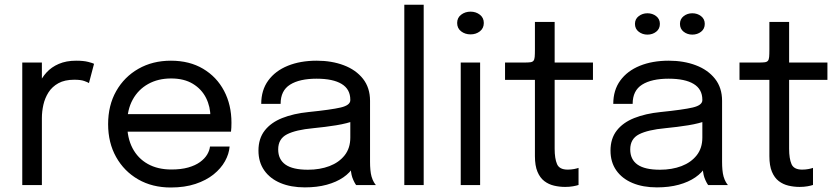

<svg xmlns="http://www.w3.org/2000/svg" viewBox="-20 -802 3638 832"><path d="M76.5 0V-531H161.5V-368L133.5 -378Q136.5 -407.5 148.5 -436.2Q160.5 -465 181.8 -488.2Q203 -511.5 235 -525.2Q267 -539 310 -539Q342 -539 362.2 -533.8Q382.5 -528.5 387.5 -525.5L365.5 -442Q360.5 -445.5 345.2 -451Q330 -456.5 302 -456.5Q260.5 -456.5 233.2 -441.5Q206 -426.5 190.2 -401.8Q174.5 -377 168 -348Q161.5 -319 161.5 -290.5V0Z M496.5 -231.5V-307.5H907L892 -282.5Q892 -285.5 892 -288.2Q892 -291 892 -293.5Q892 -339.5 872.8 -377.8Q853.5 -416 815.5 -439Q777.5 -462 721.5 -462Q665 -462 622 -438Q579 -414 555 -370.2Q531 -326.5 531 -266Q531 -204.5 554.2 -160Q577.5 -115.5 620.5 -91.5Q663.5 -67.5 722.5 -67.5Q764.5 -67.5 795.5 -76.2Q826.5 -85 846.8 -99.8Q867 -114.5 877.5 -132Q888 -149.5 890 -167H975Q972.5 -135 955 -103.5Q937.5 -72 905.5 -46.2Q873.5 -20.5 827 -5Q780.5 10.5 720 10.5Q640 10.5 579 -24.5Q518 -59.5 483.2 -121.5Q448.5 -183.5 448.5 -264Q448.5 -345.5 483.5 -407.2Q518.5 -469 580 -504Q641.5 -539 720.5 -539Q801 -539 860 -504Q919 -469 951 -408.2Q983 -347.5 983 -270Q983 -262 982.5 -249Q982 -236 981 -231.5Z M1301 10Q1240.5 10 1195.2 -9Q1150 -28 1125 -63.8Q1100 -99.5 1100 -149.5Q1100 -201.5 1127 -236.2Q1154 -271 1203 -290.5Q1252 -310 1317 -316.5Q1415 -326.5 1456.5 -336.2Q1498 -346 1498 -368Q1498 -368.5 1498 -368.8Q1498 -369 1498 -369.5Q1498 -415.5 1460.5 -438.2Q1423 -461 1352 -461Q1278 -461 1237 -435.2Q1196 -409.5 1196 -352H1112Q1112 -411.5 1142.5 -453.2Q1173 -495 1227.2 -517Q1281.5 -539 1352.5 -539Q1417.5 -539 1469.8 -519.2Q1522 -499.5 1552.8 -460.8Q1583.5 -422 1583.5 -365Q1583.5 -354.5 1583.5 -344.2Q1583.5 -334 1583.5 -323.5V-100Q1583.5 -82.5 1585 -66Q1586.5 -49.5 1590 -37Q1594.5 -22 1600 -12.8Q1605.5 -3.5 1609 0H1523.5Q1521 -2.5 1516 -11.8Q1511 -21 1506.5 -33.5Q1503 -43.5 1501 -58.8Q1499 -74 1499 -90.5L1513 -81Q1497.5 -54 1467.8 -33.5Q1438 -13 1396 -1.5Q1354 10 1301 10ZM1314.5 -66.5Q1366 -66.5 1407.5 -82.2Q1449 -98 1473.5 -129Q1498 -160 1498 -206V-311.5L1517 -279.5Q1485 -267 1437.2 -259.2Q1389.5 -251.5 1337.5 -246.5Q1262 -239.5 1223.8 -220Q1185.5 -200.5 1185.5 -154.5Q1185.5 -111 1217 -88.8Q1248.5 -66.5 1314.5 -66.5Z M1816 -781.5V0H1732V-781.5Z M1976.5 0V-531H2060.5V0ZM2019 -653Q1995.5 -653 1978.2 -666.2Q1961 -679.5 1961 -702.5Q1961 -725 1978.2 -738.2Q1995.5 -751.5 2019 -751.5Q2042.5 -751.5 2059.5 -738.2Q2076.5 -725 2076.5 -702.5Q2076.5 -679.5 2059.5 -666.2Q2042.5 -653 2019 -653Z M2429 8Q2404.5 8 2381 2.5Q2357.5 -3 2338.8 -17.2Q2320 -31.5 2309 -57.8Q2298 -84 2298 -125.5Q2298 -136 2298 -147.2Q2298 -158.5 2298 -171V-456H2168.5V-531H2251.5Q2268.5 -531 2278 -532.2Q2287.5 -533.5 2291.8 -538.8Q2296 -544 2297 -555.2Q2298 -566.5 2298 -586.5V-707H2383.5V-531H2549.5V-456H2383.5V-198.5Q2383.5 -187.5 2383.5 -177Q2383.5 -166.5 2383.5 -157.5Q2383.5 -115 2393.8 -91Q2404 -67 2440 -67Q2454.5 -67 2467.5 -69.5Q2480.5 -72 2487 -74.5V-0.5Q2478.5 2.5 2463.2 5.2Q2448 8 2429 8Z M2826.5 10Q2766 10 2720.8 -9Q2675.5 -28 2650.5 -63.8Q2625.5 -99.5 2625.5 -149.5Q2625.5 -201.5 2652.5 -236.2Q2679.5 -271 2728.5 -290.5Q2777.5 -310 2842.5 -316.5Q2940.5 -326.5 2982 -336.2Q3023.5 -346 3023.5 -368Q3023.5 -368.5 3023.5 -368.8Q3023.5 -369 3023.5 -369.5Q3023.5 -415.5 2986 -438.2Q2948.5 -461 2877.5 -461Q2803.5 -461 2762.5 -435.2Q2721.5 -409.5 2721.5 -352H2637.5Q2637.5 -411.5 2668 -453.2Q2698.5 -495 2752.8 -517Q2807 -539 2878 -539Q2943 -539 2995.2 -519.2Q3047.5 -499.5 3078.2 -460.8Q3109 -422 3109 -365Q3109 -354.5 3109 -344.2Q3109 -334 3109 -323.5V-100Q3109 -82.5 3110.5 -66Q3112 -49.5 3115.5 -37Q3120 -22 3125.5 -12.8Q3131 -3.5 3134.5 0H3049Q3046.5 -2.5 3041.5 -11.8Q3036.5 -21 3032 -33.5Q3028.5 -43.5 3026.5 -58.8Q3024.5 -74 3024.5 -90.5L3038.5 -81Q3023 -54 2993.2 -33.5Q2963.5 -13 2921.5 -1.5Q2879.5 10 2826.5 10ZM2840 -66.5Q2891.5 -66.5 2933 -82.2Q2974.5 -98 2999 -129Q3023.5 -160 3023.5 -206V-311.5L3042.5 -279.5Q3010.5 -267 2962.8 -259.2Q2915 -251.5 2863 -246.5Q2787.5 -239.5 2749.2 -220Q2711 -200.5 2711 -154.5Q2711 -111 2742.5 -88.8Q2774 -66.5 2840 -66.5ZM2785.5 -652Q2764 -652 2747.8 -664.5Q2731.5 -677 2731.5 -698.5Q2731.5 -719.5 2747.8 -732Q2764 -744.5 2785.5 -744.5Q2807.5 -744.5 2823.5 -732Q2839.5 -719.5 2839.5 -698.5Q2839.5 -677 2823.5 -664.5Q2807.5 -652 2785.5 -652ZM2980 -652Q2958.5 -652 2942.5 -664.5Q2926.5 -677 2926.5 -698.5Q2926.5 -719.5 2942.5 -732Q2958.5 -744.5 2980 -744.5Q3002 -744.5 3018 -732Q3034 -719.5 3034 -698.5Q3034 -677 3018 -664.5Q3002 -652 2980 -652Z M3445 8Q3420.5 8 3397 2.5Q3373.5 -3 3354.8 -17.2Q3336 -31.5 3325 -57.8Q3314 -84 3314 -125.5Q3314 -136 3314 -147.2Q3314 -158.5 3314 -171V-456H3184.5V-531H3267.5Q3284.5 -531 3294 -532.2Q3303.5 -533.5 3307.8 -538.8Q3312 -544 3313 -555.2Q3314 -566.5 3314 -586.5V-707H3399.5V-531H3565.5V-456H3399.5V-198.5Q3399.5 -187.5 3399.5 -177Q3399.5 -166.5 3399.5 -157.5Q3399.5 -115 3409.8 -91Q3420 -67 3456 -67Q3470.5 -67 3483.5 -69.5Q3496.5 -72 3503 -74.5V-0.5Q3494.5 2.5 3479.2 5.2Q3464 8 3445 8Z"/></svg>

Font: Epilogue
Style: Regular
Weight: 400
Designer: Tyler Finck
Foundry: Etcetera Type Co
Version: Version 2.112